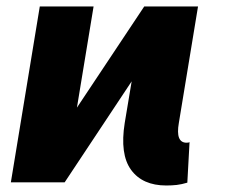

<svg xmlns="http://www.w3.org/2000/svg" viewBox="-20 -566 705 596"><path d="M180.7 0H13.7L103.5 -545.9H270.5L218.8 -231.9L427.7 -545.9H594.7L535.2 -184.6Q524.4 -123 559.1 -123Q566.4 -123 568.4 -125L561.5 1Q543.9 6.3 528.6 8.1Q513.2 9.8 496.1 9.8Q422.4 9.8 387 -38.6Q351.6 -86.9 367.2 -184.6L388.7 -313.5Z"/></svg>

Font: Inter Display Extra Bold
Style: Italic
Weight: 800
Italic angle: -9.39999°
Designer: Rasmus Andersson
Foundry: rsms
Version: Version 4.000;git-4fc901f